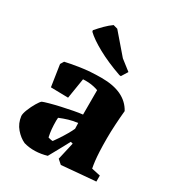

<svg xmlns="http://www.w3.org/2000/svg" viewBox="-179 -847 889 968"><g transform="rotate(30 265.5 -363.0)"><path d="M240 0Q206 10 172 11Q138 12 107 3Q78 -10 53.5 -38.5Q29 -67 24 -107Q23 -121 33 -146Q43 -171 56 -193Q69 -215 77 -221Q86 -225 113 -232.5Q140 -240 173.5 -247.5Q207 -255 238.5 -261Q270 -267 290 -269V-411Q280 -415 264.5 -418.5Q249 -422 233 -423Q214 -424 201 -423L182 -305L81 -307L62 -432L74 -452Q103 -459 157.5 -467.5Q212 -476 280 -476Q416 -476 463 -389Q459 -349 456.5 -305.5Q454 -262 454 -227Q454 -181 455.5 -150.5Q457 -120 459.5 -98Q462 -76 466 -56L517 -45V-10Q471 -6 421 -2Q371 2 320 7L295 -15L318 -116L305 -119Q297 -104 285 -81.5Q273 -59 260.5 -37Q248 -15 240 0ZM197 -82Q201 -81 208.5 -79Q216 -77 224 -77Q231 -86 245 -107Q259 -128 272 -150.5Q285 -173 291 -187L290 -220Q263 -217 238 -209.5Q213 -202 189 -192Q189 -187 188.5 -183Q188 -179 188 -175Q188 -147 190 -126Q192 -105 197 -82ZM358 -532 349 -533Q269 -561 210 -593.5Q151 -626 122 -654L120 -662Q139 -684 158.5 -703.5Q178 -723 198 -737L223 -730L322 -615L381 -569Z"/></g></svg>

Font: Labrada ExtraBold
Style: Regular
Weight: 800
Designer: Mercedes Jáuregui
Foundry: Omnibus-Type Team
Version: Version 1.000; ttfautohint (v1.8.4.7-5d5b)